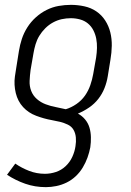

<svg xmlns="http://www.w3.org/2000/svg" viewBox="-20 -548 540 791"><path d="M169 223Q124 223 84 209Q44 195 9 172L43 126Q69 144 100 156Q131 168 165 168Q188 168 210.5 160.5Q233 153 250.5 136.5Q268 120 278 98Q288 76 291 54Q294 36 292.5 18.5Q291 1 283 -13Q275 -27 259.5 -34.5Q244 -42 227.5 -46Q211 -50 194 -53Q177 -56 161 -60.5Q145 -65 129 -71Q113 -77 99.5 -86Q86 -95 75 -107Q64 -119 56.5 -133.5Q49 -148 45 -164.5Q41 -181 40 -198.5Q39 -216 41.5 -233.5Q44 -251 47 -269L58 -338Q62 -363 70 -387.5Q78 -412 92.5 -435Q107 -458 127.5 -476.5Q148 -495 172 -507Q196 -519 221.5 -523.5Q247 -528 272 -528Q300 -528 327.5 -522Q355 -516 377 -501Q399 -486 413.5 -463.5Q428 -441 434.5 -414.5Q441 -388 440.5 -359.5Q440 -331 435 -302L424 -234Q420 -209 410.5 -185Q401 -161 385 -140.5Q369 -120 347 -105Q325 -90 301 -80Q318 -71 330.5 -56Q343 -41 348.5 -22.5Q354 -4 354.5 17Q355 38 352 59Q348 80 340.5 101Q333 122 321 142Q309 162 292 178Q275 194 254.5 204Q234 214 212 218.5Q190 223 169 223ZM251 -98Q274 -105 295 -119.5Q316 -134 330 -154Q344 -174 352 -197Q360 -220 364 -243L376 -311Q379 -331 379.5 -350.5Q380 -370 376.5 -388.5Q373 -407 364.5 -423.5Q356 -440 342 -451.5Q328 -463 309.5 -468Q291 -473 272 -473Q253 -473 234.5 -469Q216 -465 198.5 -455.5Q181 -446 166.5 -431.5Q152 -417 142 -400.5Q132 -384 126.5 -365.5Q121 -347 118 -329L106 -260Q103 -237 102 -215Q101 -193 108.5 -173.5Q116 -154 132 -140Q148 -126 168 -118.5Q188 -111 209 -107Q230 -103 251 -98Z"/></svg>

Font: Iosevka SS04 Light
Style: Italic
Weight: 300
Italic angle: -9°
Monospace: yes
Designer: Belleve Invis
Foundry: Belleve Invis
Version: Version 19.0.0; ttfautohint (v1.8.4)